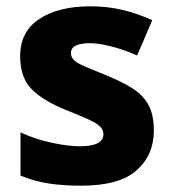

<svg xmlns="http://www.w3.org/2000/svg" viewBox="-20 -579 549 609"><path d="M468 -165Q468 -87 413 -38.5Q358 10 238 10Q180 10 134.5 3Q89 -4 45 -22V-159Q93 -137 145 -126Q197 -115 232 -115Q272 -115 290 -125Q308 -135 308 -153Q308 -167 297.5 -177.5Q287 -188 261 -200Q235 -212 187 -231Q116 -260 80 -296.5Q44 -333 44 -401Q44 -479 105 -519Q166 -559 266 -559Q320 -559 367 -548Q414 -537 463 -515L415 -403Q375 -421 334 -431.5Q293 -442 266 -442Q205 -442 205 -411Q205 -398 214.5 -388.5Q224 -379 249.5 -368Q275 -357 322 -338Q371 -318 403.5 -296.5Q436 -275 452 -244Q468 -213 468 -165Z"/></svg>

Font: Noto Sans Khmer UI ExtraBold
Style: Regular
Weight: 800
Designer: Danh Hong and the Monotype Design Team
Foundry: Monotype Imaging Inc.
Version: Version 2.002; ttfautohint (v1.8.4.7-5d5b)